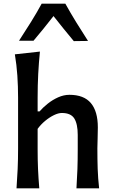

<svg xmlns="http://www.w3.org/2000/svg" viewBox="-20 -1026 620 1046"><path d="M70 0Q74 -54.5 76.2 -105.2Q78.5 -156 78.5 -218V-493.5Q78.5 -555.5 74.5 -614.2Q70.5 -673 61 -730L197.5 -745Q191.5 -685 188.2 -622.8Q185 -560.5 185 -493.5V-419H195.5Q213.5 -440 239.8 -461Q266 -482 296.8 -495.8Q327.5 -509.5 358.5 -509.5Q437 -509.5 475 -464.5Q513 -419.5 513 -332Q513 -299.5 511.8 -270.2Q510.5 -241 510.5 -218Q510.5 -156 512.2 -105.2Q514 -54.5 520 0H396.5Q400 -54.5 401.8 -104.8Q403.5 -155 403.5 -212.5V-291Q403.5 -350.5 384.8 -380.5Q366 -410.5 317 -410.5Q298 -410.5 273.8 -398.8Q249.5 -387 226 -367.5Q202.5 -348 185 -324V-212.5Q185 -155 187.2 -104.8Q189.5 -54.5 194 0ZM382 -802Q324 -871.5 271.5 -938.5Q218 -869.5 162.5 -804H83.5Q116.5 -854.5 148 -905Q179.5 -955.5 207 -1006H336Q364 -955.5 395.2 -904.8Q426.5 -854 459.5 -803Z"/></svg>

Font: Commissioner Flair Medium
Style: Regular
Weight: 500
Designer: Kostas Bartsokas
Foundry: Kostas Bartsokas
Version: Version 1.000; ttfautohint (v1.8.3)